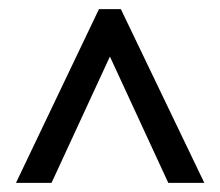

<svg xmlns="http://www.w3.org/2000/svg" viewBox="-20 -733 482 421"><path d="M15 -332 197 -713H245L428 -332H349L221 -609L93 -332Z"/></svg>

Font: Noto Sans Thai ExtCond
Style: Regular
Weight: 400
Width: 2
Designer: Monotype Design Team
Foundry: Monotype Imaging Inc.
Version: Version 2.002; ttfautohint (v1.8.4.7-5d5b)